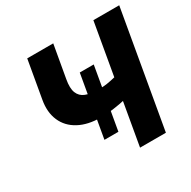

<svg xmlns="http://www.w3.org/2000/svg" viewBox="-156 -853 1001 1005"><g transform="rotate(-30 344.5 -350.0)"><path d="M93.4 -472.2 133.2 -700H290.4L255.8 -503.6Q246.6 -452.8 257.9 -424.3Q269.2 -395.8 298.3 -384.1Q327.4 -372.4 376.6 -372.4Q405.6 -372.4 427.5 -375.8Q449.4 -379.2 482.6 -387.2Q491.2 -389.6 498.8 -391.4L473.8 -260.2Q428.4 -249.8 387.9 -244.5Q347.4 -239.2 313.4 -239.2Q235 -239.2 181 -268.3Q127 -297.4 104.1 -350.3Q81.2 -403.2 93.4 -472.2ZM334.4 -498.4H418.8L354.4 -128.6H270ZM533 -700H689.2L567.2 0H411Z"/></g></svg>

Font: Fixel Italic Variable 20240409 Display Thin
Style: Italic
Weight: 100
Italic angle: -10°
Designer: AlfaBravo + MacPaw
Foundry: Kyrylo Tkachov, Marchela Mozhyna, Serhii Makarenko, Maria Weinstein, Zakhar Kryvoshyya
Version: Version 1.211;Glyphs 3.2 (3225)